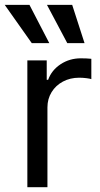

<svg xmlns="http://www.w3.org/2000/svg" viewBox="-47 -783 417 803"><path d="M67.4 -530.3H148.4V-449.2H154.3Q168.9 -489.7 206.5 -514.4Q244.1 -539.1 291 -539.1Q315.4 -539.1 335 -537.1V-452.1Q329.6 -454.1 314.2 -456.1Q298.8 -458 284.2 -458Q246.6 -458 216.3 -441.9Q186 -425.8 168.7 -397.5Q151.4 -369.1 151.4 -334V0H67.4ZM-27.3 -762.7H76.2L159.2 -602.5H85.9ZM149.4 -762.7H254.9L306.6 -602.5H234.4Z"/></svg>

Font: Pretendard JP
Style: Regular
Weight: 400
Designer: Base glyphs from Inter by Rasmus Andersson; Hangeul glyphs from Noto Sans CJK(Source Han Sans) by Jang Soo-young and Kan
Foundry: Kil Hyung-jin
Version: Version 1.309